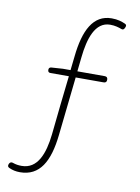

<svg xmlns="http://www.w3.org/2000/svg" viewBox="-93 -801 707 971"><g transform="rotate(10 260.5 -315.5)"><path d="M221 -261 205 -109C194 -8 163 75 81 75C65 75 51 73 37 68C28 64 20 67 16 76C12 85 13 92 22 96C39 104 57 108 78 108C180 108 225 26 240 -110L273 -413H352H416C427 -413 432 -418 432 -429C432 -440 427 -445 416 -445H276L284 -519C294 -614 321 -706 399 -706C424 -706 443 -700 459 -694C468 -691 472 -696 476 -705C480 -714 480 -720 471 -724C453 -732 432 -739 401 -739C306 -739 263 -652 249 -517L241 -445H202L142 -441C134 -440 130 -435 130 -427C130 -418 134 -413 143 -413H238Z"/></g></svg>

Font: GenSenRounded2 TW EL
Style: Regular
Weight: 250
Version: Version 2.100;PS 2.1;hotconv 16.6.51;makeotf.lib2.5.65220 DE